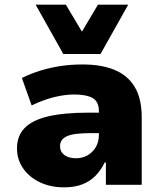

<svg xmlns="http://www.w3.org/2000/svg" viewBox="-20 -794 695 825"><path d="M255 11Q197 11 151 -11Q105 -33 79 -71Q53 -109 53 -157Q53 -209 85 -243Q117 -277 185 -293.5Q253 -310 362 -310H427V-222H373Q340 -222 314.5 -219.5Q289 -217 272 -210.5Q255 -204 246.5 -193Q238 -182 238 -166Q238 -142 256.5 -128Q275 -114 307 -114Q334 -114 356 -126.5Q378 -139 391.5 -161.5Q405 -184 405 -215V-316Q405 -357 378.5 -372.5Q352 -388 298 -388Q260 -388 214 -377Q168 -366 116 -341L74 -459Q113 -478 155 -491Q197 -504 242 -510.5Q287 -517 335 -517Q415 -517 471.5 -494Q528 -471 558.5 -421Q589 -371 589 -289V0H435V-96H430Q414 -63 390.5 -39Q367 -15 334 -2Q301 11 255 11ZM252 -562 133 -774H263L332 -658L401 -774H531L412 -562Z"/></svg>

Font: Nunito Sans 7pt Black
Style: Regular
Weight: 900
Designer: Vernon Adams
Foundry: Vernon Adams
Version: Version 3.101;gftools[0.9.27]